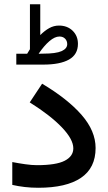

<svg xmlns="http://www.w3.org/2000/svg" viewBox="-20 -889 510 908"><path d="M108.4 -634.8Q111.8 -640.6 115.2 -646Q118.7 -651.4 121.6 -656.2V-868.7H170.4V-723.1Q190.9 -743.7 212.6 -755.9Q234.4 -768.1 258.8 -768.1Q298.3 -768.1 323.5 -743.7Q348.6 -719.2 348.6 -681.6Q348.6 -631.3 306.4 -607.4Q264.2 -583.5 184.6 -583.5H57.1V-634.8ZM184.1 -635.3Q244.6 -635.3 271.2 -647.2Q297.9 -659.2 297.9 -680.2Q297.9 -695.8 287.8 -706.1Q277.8 -716.3 261.2 -716.3Q239.3 -716.3 213.9 -694.6Q188.5 -672.9 162.6 -634.8ZM38.1 -122.6Q68.8 -116.7 99.6 -112.3Q130.4 -107.9 154.8 -107.9Q245.6 -107.9 286.1 -128.9Q326.7 -149.9 326.7 -187.5Q326.7 -230 272.9 -286.4Q219.2 -342.8 120.6 -404.8L179.2 -493.2Q300.3 -420.9 366.2 -345.2Q432.1 -269.5 432.1 -189Q432.1 -94.7 362.8 -47.9Q293.5 -1 161.1 -1Q127.4 -1 96.7 -4.6Q65.9 -8.3 38.1 -14.6Z"/></svg>

Font: Vazir Medium FD-UI
Style: Medium-FD-UI
Weight: 500
Designer: Saber Rastikerdar
Foundry: Saber Rastikerdar
Version: Version 30.1.0